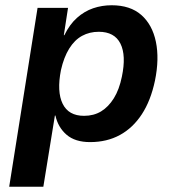

<svg xmlns="http://www.w3.org/2000/svg" viewBox="-20 -531 671 731"><path d="M15 180 123 -501H239L223 -397H225Q245 -438 273 -463Q301 -488 334.5 -499.5Q368 -511 405 -511Q476 -511 518 -474Q560 -437 573.5 -372Q587 -307 570 -224Q554 -148 520 -96Q486 -44 436.5 -17Q387 10 323 10Q266 10 233.5 -18Q201 -46 191 -91H189L145 180ZM300 -90Q337 -90 365 -107Q393 -124 413.5 -157Q434 -190 444 -239Q461 -320 438.5 -365Q416 -410 356 -410Q321 -410 292.5 -394.5Q264 -379 243.5 -346Q223 -313 212 -264Q196 -182 218.5 -136Q241 -90 300 -90Z"/></svg>

Font: Nunito Sans 7pt SemiCondensed
Style: Bold Italic
Weight: 700
Width: 4
Italic angle: -9°
Designer: Vernon Adams
Foundry: Vernon Adams
Version: Version 3.101;gftools[0.9.27]